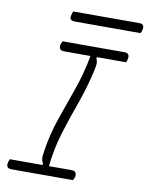

<svg xmlns="http://www.w3.org/2000/svg" viewBox="-94 -929 769 996"><g transform="rotate(10 291.0 -431.0)"><path d="M360 0H38Q19 0 14 -9Q9 -18 13 -34Q14 -38 16 -42.5Q18 -47 19 -50H190L193 -56Q186 -68 184 -80.5Q182 -93 188 -129Q202 -217 231 -301Q260 -385 290.5 -470.5Q321 -556 338 -650H198Q182 -650 176.5 -660Q171 -670 175 -683Q178 -693 183 -700H506Q525 -700 530 -691Q535 -682 531 -666Q530 -662 528.5 -657.5Q527 -653 525 -650H373L370 -645Q376 -633 376.5 -619Q377 -605 368 -568Q347 -478 317 -395.5Q287 -313 261 -228.5Q235 -144 225 -50H345Q361 -50 366.5 -40Q372 -30 368 -17Q365 -7 360 0ZM210 -862H559Q588 -862 580 -829Q577 -817 572 -812H228Q212 -812 205.5 -818.5Q199 -825 203 -841Q206 -854 210 -862Z"/></g></svg>

Font: Recursive Sn Csl St Lt
Style: Italic
Weight: 300
Italic angle: -15°
Version: Version 1.079;hotconv 1.0.112;makeotfexe 2.5.65598; ttfautoh